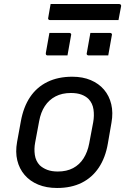

<svg xmlns="http://www.w3.org/2000/svg" viewBox="-20 -925 640 956"><path d="M340 -543Q392 -543 432 -526Q472 -509 498 -478.5Q524 -448 534 -406Q544 -364 535 -314L517 -210Q505 -140 472 -90.5Q439 -41 387 -15Q335 11 264 11Q211 11 170 -6Q129 -23 102.5 -54Q76 -85 66 -126.5Q56 -168 65 -218L84 -322Q97 -393 130 -442Q163 -491 216 -517Q269 -543 340 -543ZM333 -462Q289 -462 256.5 -445Q224 -428 203.5 -397Q183 -366 175 -322L155 -215Q149 -184 153.5 -153.5Q158 -123 178 -102Q193 -88 215 -79.5Q237 -71 268 -71Q312 -71 344 -88Q376 -105 396 -136.5Q416 -168 424 -210L444 -316Q450 -349 445.5 -380Q441 -411 421 -432Q407 -446 385.5 -454Q364 -462 333 -462ZM226 -761Q251 -761 275.5 -761Q300 -761 325 -761Q329 -761 331 -759.5Q333 -758 334 -756Q335 -754 334 -750L316 -649Q291 -649 266.5 -649Q242 -649 217 -649Q214 -649 211.5 -650.5Q209 -652 208.5 -654.5Q208 -657 208 -660ZM430 -761Q455 -761 479.5 -761Q504 -761 528 -761Q532 -761 534 -759.5Q536 -758 537 -756Q538 -754 537 -750L519 -649Q495 -649 470 -649Q445 -649 421 -649Q418 -649 415.5 -650.5Q413 -652 412 -654.5Q411 -657 412 -660ZM232 -905H573Q578 -905 581 -902Q584 -899 583 -894Q580 -877 576.5 -860Q573 -843 570 -825H229Q226 -825 223.5 -826.5Q221 -828 220 -830.5Q219 -833 220 -836Q223 -854 226 -871Q229 -888 232 -905Z"/></svg>

Font: RecMonoLinear Nerd Font Mono
Style: Italic
Weight: 400
Italic angle: -10°
Monospace: yes
Version: Version 1.085; ttfautohint (v1.8.4.7-5d5b);Nerd Fonts 3.2.1